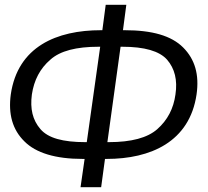

<svg xmlns="http://www.w3.org/2000/svg" viewBox="-20 -771 867 801"><path d="M507 -751H421L407 -645H401C217 -645 54 -577 25 -377C14 -295 32 -230 82 -181C130 -133 211 -108 325 -108H333L316 10H402L418 -108H425C608 -108 771 -179 800 -377C812 -460 793 -524 744 -573C695 -622 615 -645 500 -645H493ZM490 -576C583 -576 645 -558 677 -522C709 -485 721 -437 712 -377C704 -318 679 -270 636 -232C595 -196 528 -178 434 -178H428L483 -576ZM391 -576H398L342 -178H336C242 -178 181 -195 149 -232C116 -270 105 -317 113 -377C122 -437 147 -485 190 -522C231 -559 299 -576 391 -576Z"/></svg>

Font: Cheyenne Sans
Style: Italic
Weight: 400
Italic angle: -8.13011°
Designer: The Public Sans project authors (U.S. Web Design System), Libre Franklin designed by Pablo Impallari and Rodrigo Fuenzal
Foundry: The Cheyenne Sans Project Authors
Version: Version 2.007